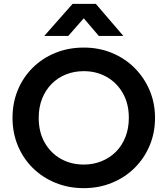

<svg xmlns="http://www.w3.org/2000/svg" viewBox="-20 -962 870 997"><path d="M415 15Q335.5 15 267.8 -12.8Q200 -40.5 150 -90Q100 -139.5 72.5 -206Q45 -272.5 45 -350Q45 -428 72.5 -494.5Q100 -561 150 -610.5Q200 -660 267.8 -687.5Q335.5 -715 415 -715Q494 -715 561.5 -687Q629 -659 679 -609Q729 -559 757 -492.8Q785 -426.5 785 -350Q785 -272.5 757 -206Q729 -139.5 679 -90Q629 -40.5 561.5 -12.8Q494 15 415 15ZM415 -107.5Q464.5 -107.5 507.2 -124.8Q550 -142 581.8 -173.8Q613.5 -205.5 631.2 -250.2Q649 -295 649 -350Q649 -423.5 618 -478Q587 -532.5 534 -562.5Q481 -592.5 415 -592.5Q365 -592.5 322.5 -575.5Q280 -558.5 248.2 -526.5Q216.5 -494.5 198.8 -450Q181 -405.5 181 -350Q181 -276.5 211.8 -222Q242.5 -167.5 295.5 -137.5Q348.5 -107.5 415 -107.5ZM210 -775.5 357 -942H477.5L620.5 -775.5H493L415 -867L334.5 -775.5Z"/></svg>

Font: Geologica Roman Medium
Style: Regular
Weight: 500
Designer: Sindre Bremnes, Frode Helland
Foundry: Monokrom Skriftforlag AS
Version: Version 1.010;gftools[0.9.28]